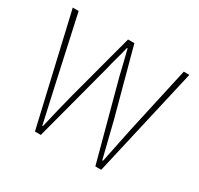

<svg xmlns="http://www.w3.org/2000/svg" viewBox="-152 -915 1147 1104"><g transform="rotate(30 421.0 -363.0)"><path d="M201 0H240L377 -518C390 -576 406 -624 419 -681H423C437 -624 450 -576 463 -518L602 0H641L807 -726H770L673 -288C657 -209 641 -130 624 -50H619C599 -130 580 -209 560 -288L442 -726H400L283 -288C263 -209 243 -130 225 -50H221C203 -130 186 -209 168 -288L72 -726H33Z"/></g></svg>

Font: Noto Sans T Chinese Thin
Style: Regular
Weight: 100
Designer: Ryoko NISHIZUKA (kana & ideographs); Paul D. Hunt (Latin, Greek & Cyrillic); Wenlong ZHANG (bopomofo); Sandoll Communica
Foundry: Adobe Systems Incorporated
Version: Version 1.000;PS 1;hotconv 1.0.78;makeotf.lib2.5.61930